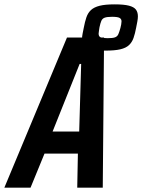

<svg xmlns="http://www.w3.org/2000/svg" viewBox="-58 -860 761 880"><path d="M-38 0 249 -688H419L413 0H296L299 -156H146L82 0ZM183 -257H305L314 -567H307ZM424 -628Q382 -628 359 -634Q336 -640 327 -652Q318 -664 318 -682Q318 -693 320.5 -705.5Q323 -718 326 -733Q331 -760 338 -780.5Q345 -801 359 -814Q373 -827 398.5 -833.5Q424 -840 467 -840Q510 -840 533 -834Q556 -828 565 -816Q574 -804 574 -785Q574 -775 571.5 -761.5Q569 -748 566 -733Q561 -706 554 -686Q547 -666 533 -653Q519 -640 493.5 -634Q468 -628 424 -628ZM436 -685Q459 -685 469.5 -689Q480 -693 484.5 -703.5Q489 -714 494 -732Q496 -740 497.5 -748Q499 -756 499 -762Q499 -773 490 -778Q481 -783 456 -783Q433 -783 422 -779Q411 -775 406.5 -764.5Q402 -754 398 -735Q397 -726 395.5 -718.5Q394 -711 394 -706Q394 -693 403 -689Q412 -685 436 -685Z"/></svg>

Font: Saira Condensed SemiBold
Style: Italic
Weight: 600
Width: 3
Italic angle: -12°
Designer: Hector Gatti with collaboration of the Omnibus-Type team
Foundry: Omnibus-Type
Version: Version 1.101